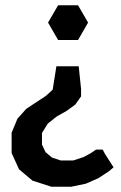

<svg xmlns="http://www.w3.org/2000/svg" viewBox="-20 -532 460 727"><path d="M410 101.5 392.5 116.5 352 143 305 163.5 250 175H218H174.5L103 152L52 109L24 47.5V8.5V-29.5L46 -82.5L79.5 -120L119 -146L154 -169L179.5 -192.5L182 -208.5L193.5 -281H278L286.5 -199.5L287 -197V-192.5V-190V-167L265 -136L232 -112L194 -90.5L161 -64L139 -28.5V-2.5V15.5L152.5 44L176.5 64.5L209.5 75.5H229H257.5L297 62.5L324.5 47.5L343.5 34.5H351.5H369L377 50ZM313.5 -446.5 275.5 -512H200L162 -446.5L200 -380.5H275.5Z"/></svg>

Font: LatoHex
Style: Bold
Weight: 700
Designer: Lukasz Dziedzic
Foundry: tyPoland Lukasz Dziedzic
Version: Version 1.104; Western+Polish opensource